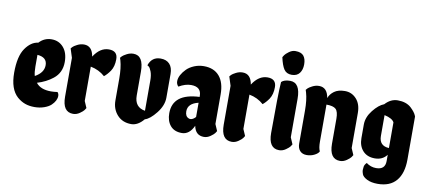

<svg xmlns="http://www.w3.org/2000/svg" viewBox="-76 -1051 3269 1460"><g transform="rotate(10 1558.0 -321.0)"><path d="M374 -143Q385 -132 385 -114Q385 -96 375.5 -77.5Q366 -59 347.5 -41.5Q329 -24 295 -12Q261 0 220.5 0Q180 0 148 -11.5Q116 -23 87 -48Q24 -104 24 -231Q24 -358 67 -419.5Q110 -481 165 -487Q205 -530 261.5 -530Q318 -530 353.5 -489Q389 -448 389 -377Q389 -294 328 -246Q278 -206 208 -185Q243 -139 324 -139Q347 -139 374 -143ZM250 -328Q250 -389 175 -395V-305Q175 -260 183 -233Q250 -270 250 -328Z M519 0Q437 0 437 -118V-418L415 -487Q419 -492 426.5 -500Q434 -508 459 -521Q484 -534 511 -534Q574 -534 587 -454Q636 -530 703.5 -530Q771 -530 771 -466Q771 -410 747 -374Q725 -342 701 -323Q654 -365 590 -377V-112L612 -61Q608 -54 601 -44Q594 -34 570 -17Q546 0 519 0Z M1012 -462Q1035 -530 1103 -530Q1148 -530 1172.5 -503.5Q1197 -477 1197 -427V-244Q1197 -184 1150 -124.5Q1103 -65 1064 -54Q1019 0 968 0Q900 0 859.5 -45Q819 -90 819 -156V-325Q819 -408 803 -464L797 -482Q801 -487 808.5 -495Q816 -503 841 -516.5Q866 -530 893 -530Q972 -530 972 -405V-222Q972 -131 1054 -118V-351Q1054 -393 1043.5 -420.5Q1033 -448 1023 -455Z M1445 -301Q1445 -372 1366 -372Q1321 -372 1272 -343Q1256 -359 1256 -382.5Q1256 -406 1269.5 -431Q1283 -456 1305.5 -478.5Q1328 -501 1363 -515.5Q1398 -530 1437 -530Q1515 -530 1557 -481Q1599 -432 1599 -341V-112L1621 -61Q1617 -54 1610 -44Q1603 -34 1579 -17Q1555 0 1529 0Q1464 0 1450 -72Q1417 0 1358.5 0Q1300 0 1269.5 -36.5Q1239 -73 1239 -132Q1239 -285 1445 -294ZM1364 -169Q1364 -130 1391 -119Q1397 -116 1404 -116Q1424 -116 1445 -139V-249Q1364 -230 1364 -169Z M1744 0Q1662 0 1662 -118V-418L1640 -487Q1644 -492 1651.5 -500Q1659 -508 1684 -521Q1709 -534 1736 -534Q1799 -534 1812 -454Q1861 -530 1928.5 -530Q1996 -530 1996 -466Q1996 -410 1972 -374Q1950 -342 1926 -323Q1879 -365 1815 -377V-112L1837 -61Q1833 -54 1826 -44Q1819 -34 1795 -17Q1771 0 1744 0Z M2110 0Q2028 0 2028 -118Q2028 -418 2035 -513Q2056 -534 2102 -534Q2181 -534 2181 -409V-112L2203 -61Q2199 -54 2192 -44Q2185 -34 2161 -17Q2137 0 2110 0ZM2012 -701Q2016 -708 2023 -718.5Q2030 -729 2053.5 -746.5Q2077 -764 2102 -764Q2148 -764 2166.5 -740.5Q2185 -717 2185 -675.5Q2185 -634 2165 -607.5Q2145 -581 2104.5 -581Q2064 -581 2044.5 -610.5Q2025 -640 2012 -701Z M2405 -118Q2405 -69 2417 -45Q2411 -29 2383.5 -14.5Q2356 0 2322.5 0Q2289 0 2270.5 -20.5Q2252 -41 2252 -76V-330Q2252 -413 2236 -468L2230 -487Q2234 -492 2241.5 -500Q2249 -508 2274 -521Q2299 -534 2326 -534Q2389 -534 2402 -454Q2413 -485 2443.5 -507.5Q2474 -530 2526.5 -530Q2579 -530 2615 -490.5Q2651 -451 2651 -382V-112L2673 -61Q2669 -54 2662 -44Q2655 -34 2631 -17Q2607 0 2580 0Q2498 0 2498 -118V-311Q2498 -366 2478 -385Q2458 -404 2405 -404Z M2930 -109Q2897 -65 2837.5 -65Q2778 -65 2744.5 -102Q2711 -139 2711 -199V-304Q2711 -361 2753.5 -414.5Q2796 -468 2837 -483Q2880 -530 2934 -530Q2999 -530 3037 -496Q3070 -465 3080 -441L3084 -431V-99Q3084 7 3035.5 64.5Q2987 122 2892 122Q2842 122 2809.5 105.5Q2777 89 2770 69.5Q2763 50 2763 38.5Q2763 27 2765.5 11.5Q2768 -4 2784 -20Q2818 6 2860 6Q2930 6 2930 -60ZM2854 -241Q2854 -165 2930 -161V-359Q2916 -388 2854 -402Z"/></g></svg>

Font: Chela One
Style: Regular
Weight: 400
Designer: Miguel Hernandez
Foundry: LatinoType
Version: Version 1.001